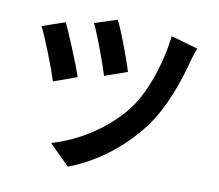

<svg xmlns="http://www.w3.org/2000/svg" viewBox="-87 -882 1174 1031"><g transform="rotate(10 500.0 -366.0)"><path d="M576 -511C557 -576 499 -729 474 -778L351 -738C381 -676 434 -532 453 -468L576 -511ZM731 -246C814 -355 868 -514 896 -623C902 -645 910 -674 921 -699L774 -741C757 -588 698 -416 623 -321C521 -192 373 -103 236 -64L346 46C489 -8 626 -108 731 -246ZM315 -437C303 -473 280 -531 257 -587L253 -597C234 -644 214 -688 201 -716L76 -673C105 -619 168 -456 188 -391L315 -437Z"/></g></svg>

Font: Glow Sans TC Normal
Style: Bold
Weight: 700
Designer: Ryoko NISHIZUKA (kana, bopomofo & ideographs); Paul D. Hunt (Latin, Greek & Cyrillic); Sandoll Communications, Soo-young
Version: Version 0.93